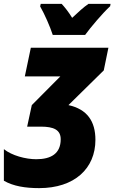

<svg xmlns="http://www.w3.org/2000/svg" viewBox="-23 -960 590 990"><path d="M249 -780H416C444 -819 507 -893 545 -928L547 -940H433C408 -923 381 -898 349 -868C333 -895 311 -923 295 -940H187L184 -927C208 -885 235 -823 249 -780ZM179 10C361 10 469 -91 469 -239C469 -335 426 -397 330 -418L512 -597L536 -714H136L105 -566H288L141 -418L117 -307H188C253 -307 290 -291 290 -242C290 -168 240 -139 164 -139C109 -139 38 -158 -3 -191V-28C46 0 107 10 179 10Z"/></svg>

Font: Noto Sans Condensed Black
Style: Italic
Weight: 900
Width: 3
Italic angle: -12°
Designer: Monotype Design Team
Foundry: Monotype Imaging Inc.
Version: Version 2.013